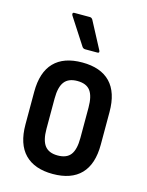

<svg xmlns="http://www.w3.org/2000/svg" viewBox="-109 -767 644 842"><g transform="rotate(15 213.5 -345.5)"><path d="M213 8Q130 8 86 -37Q42 -82 42 -171V-319Q42 -408 85.5 -453Q129 -498 213 -498Q297 -498 340.5 -453Q384 -408 384 -319V-171Q384 -82 340.5 -37Q297 8 213 8ZM213 -76Q254 -76 272 -100Q290 -124 290 -176V-314Q290 -366 272 -390Q254 -414 213 -414Q173 -414 154.5 -390Q136 -366 136 -314V-176Q136 -124 154.5 -100Q173 -76 213 -76ZM210 -557Q201 -557 196 -564L117 -686Q114 -692 115.5 -695.5Q117 -699 122 -699H193Q201 -699 206 -691L271 -568Q276 -557 265 -557Z"/></g></svg>

Font: Sofia Sans Condensed SemiBold
Style: Regular
Weight: 600
Designer: Botio Nikoltchev, Ani Petrova
Foundry: lettersoup
Version: Version 4.101